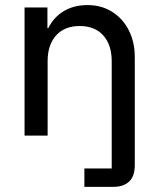

<svg xmlns="http://www.w3.org/2000/svg" viewBox="-20 -529 618 749"><path d="M309.2 200V128.3H415.8V-290Q415.8 -354.2 382.9 -390.8Q350 -427.5 290.8 -427.5Q231.7 -427.5 198.8 -390.8Q165.8 -354.2 165.8 -290V0H75.8V-500H165V-419.2H168.3Q190 -462.5 229.2 -485.8Q268.3 -509.2 321.7 -509.2Q375.8 -509.2 417.5 -482.9Q459.2 -456.7 482.5 -410.8Q505.8 -365 505.8 -305.8V115.8Q505.8 158.3 483.8 179.2Q461.7 200 421.7 200Z"/></svg>

Font: Funnel Sans
Style: Regular
Weight: 400
Designer: NORD ID, Kristian Moeller
Foundry: Dicotype
Version: Version 1.000